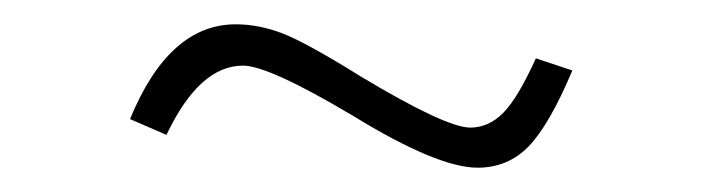

<svg xmlns="http://www.w3.org/2000/svg" viewBox="-20 -388 578 158"><path d="M174 -368Q193 -368 212.5 -360.5Q232 -353 277 -325Q347 -283 367 -283Q382 -283 394 -295Q406 -307 421 -340L451 -330Q432 -285 415 -267.5Q398 -250 373 -250Q340 -250 270 -293Q201 -334 180 -334Q144 -334 117 -277L87 -290Q119 -368 174 -368Z"/></svg>

Font: Nacelle UltraLight
Style: Regular
Weight: 200
Designer: Sora Sagano
Foundry: Sora Sagano
Version: Version 1.000;FEAKit 1.0